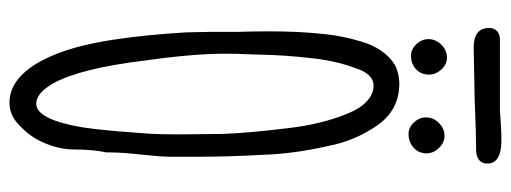

<svg xmlns="http://www.w3.org/2000/svg" viewBox="-348 -676 1052 395"><g transform="rotate(90 177.5 -478.0)"><path d="M104 -39Q75 -93 61 -187Q51 -252 46 -337L45 -390V-444Q44 -470 44 -507Q44 -567 49 -613Q53 -661 69 -708Q85 -749 115 -766Q133 -774 151 -774Q204 -774 235 -732Q269 -685 280 -627Q296 -557 298 -493Q302 -422 302 -359V-302Q302 -285 297 -238Q293 -201 293 -175V-171Q287 -143 287 -105Q287 -77 275 -47Q263 -17 241 4Q219 28 191 28Q164 28 142 10Q120 -8 104 -39ZM227 -64Q239 -97 244.5 -144.5Q250 -192 254 -252Q256 -278 256 -319L255 -411Q253 -465 243 -546Q235 -615 213 -668Q203 -693 188 -707Q173 -721 156 -721Q131 -721 119 -682Q104 -641 99 -592Q93 -539 92 -491L91 -458Q90 -444 90 -420V-416Q90 -349 104 -251Q120 -118 151 -62Q171 -27 193 -27Q213 -27 227 -64ZM60 -834Q60 -849 71.5 -860.5Q83 -872 98 -872Q112 -872 122.5 -860.5Q133 -849 133 -835Q133 -819 122 -808.5Q111 -798 94 -798Q81 -798 70.5 -809Q60 -820 60 -834ZM221 -829Q221 -844 232.5 -855.5Q244 -867 259 -867Q273 -867 284 -855.5Q295 -844 295 -830Q295 -814 283.5 -803.5Q272 -793 255 -793Q242 -793 231.5 -804Q221 -815 221 -829ZM37 -959Q37 -969 43.5 -975Q50 -981 60 -981H207L237 -983Q251 -984 268 -984Q316 -984 316 -955Q316 -944 308.5 -938Q301 -932 288 -932Q254 -932 183 -929L77 -927Q37 -927 37 -959Z"/></g></svg>

Font: Amatic SC
Style: Bold
Weight: 700
Designer: Multiple Designers
Foundry: Vernon Adams
Version: Version 2.505